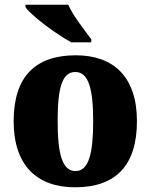

<svg xmlns="http://www.w3.org/2000/svg" viewBox="-20 -786 641 816"><path d="M283 -606H368V-619C340 -657 289 -721 270 -766H88V-756C111 -721 217 -642 283 -606ZM299 10C472 10 562 -83 562 -271C562 -459 463 -551 302 -551C129 -551 38 -459 38 -271C38 -83 137 10 299 10ZM301 -59C244 -59 225 -133 225 -271C225 -410 243 -480 300 -480C356 -480 376 -410 376 -271C376 -133 357 -59 301 -59Z"/></svg>

Font: Noto Serif Georgian SemiCondensed Black
Style: Regular
Weight: 900
Width: 4
Designer: Monotype Design Team, Akaki Razmadze
Foundry: Google LLC
Version: Version 2.003